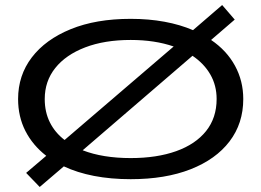

<svg xmlns="http://www.w3.org/2000/svg" viewBox="-20 -702 1040 764"><path d="M138 42 84 -14 164 -82Q110 -124 81 -181Q52 -238 52 -308Q52 -402 106.5 -473.5Q161 -545 261.5 -586Q362 -627 500 -627Q572 -627 634.5 -615.5Q697 -604 748 -582L864 -682L914 -624L820 -543Q882 -501 915 -440.5Q948 -380 948 -308Q948 -211 893.5 -139.5Q839 -68 738.5 -28.5Q638 11 500 11Q421 11 354 -2Q287 -15 234 -40ZM158 -308Q158 -256 178.5 -215Q199 -174 237 -145L671 -517Q596 -543 500 -543Q396 -543 319 -513.5Q242 -484 200 -431.5Q158 -379 158 -308ZM500 -73Q604 -73 681 -100.5Q758 -128 800 -180.5Q842 -233 842 -308Q842 -362 817 -405.5Q792 -449 746 -480L309 -104Q389 -73 500 -73Z"/></svg>

Font: Inconsolata UltraExpanded Medium
Style: Regular
Weight: 500
Width: 9
Monospace: yes
Designer: Raph Levien, Cyreal, Brenton Simpson
Foundry: Raph Levien, Cyreal, Google
Version: Version 3.001; ttfautohint (v1.8.2.53-6de2)